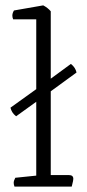

<svg xmlns="http://www.w3.org/2000/svg" viewBox="-20 -695 324 715"><path d="M247 0H34Q31 -8 31 -14Q31 -22 37 -33L115 -41V-316L40 -262Q31 -269 26 -277Q21 -285 19 -294L115 -363V-623H29Q26 -630 26 -637Q26 -646 32 -656L141 -675Q158 -666 169 -653V-402L244 -457Q253 -450 258 -442Q263 -434 265 -425L169 -355V-43H237Q253 -43 253 -29Q253 -23 249 -8Z"/></svg>

Font: Scope One
Style: Regular
Weight: 400
Designer: Dalton Maag Ltd
Foundry: Dalton Maag Ltd
Version: Version 1.001; ttfautohint (v1.4.1) -l 11 -r 50 -G 50 -x 14 